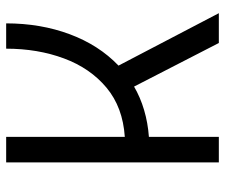

<svg xmlns="http://www.w3.org/2000/svg" viewBox="-74 -660 733 626"><g transform="rotate(-90 293.0 -346.5)"><path d="M77.1 0V-693.4H160.2V-306.6Q256.8 -313 320.6 -366.2Q384.3 -419.4 416 -504.9Q447.8 -590.3 447.8 -693.4H530.3Q530.3 -581.1 494.9 -486.1Q459.5 -391.1 392.6 -327.1L563.5 0H466.3L324.2 -276.4Q289.1 -255.9 247.8 -243.7Q206.5 -231.4 160.2 -228V0Z"/></g></svg>

Font: Cascadia Code PL SemiLight
Style: Regular
Weight: 350
Monospace: yes
Designer: Aaron Bell
Foundry: Saja Typeworks
Version: Version 2404.023; ttfautohint (v1.8.4)